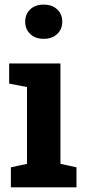

<svg xmlns="http://www.w3.org/2000/svg" viewBox="-20 -799 362 819"><path d="M87.4 -706.5Q87.4 -738.3 108.6 -758.8Q129.9 -779.3 166.5 -779.3Q202.6 -779.3 224.1 -758.8Q245.6 -738.3 245.6 -706.5Q245.6 -674.3 223.9 -653.8Q202.1 -633.3 166.5 -633.3Q130.9 -633.3 109.1 -653.8Q87.4 -674.3 87.4 -706.5ZM26.4 -85.4 95.2 -100.1V-427.7L19 -442.4V-528.3H237.8V-100.1L306.2 -85.4V0H26.4Z"/></svg>

Font: Roboto Avanza Slab
Style: Bold
Weight: 700
Designer: Google
Version: Version 1.100263; 2013; ttfautohint (v0.94.20-1c74) -l 8 -r 